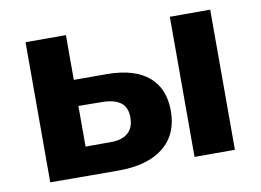

<svg xmlns="http://www.w3.org/2000/svg" viewBox="-63 -632 986 726"><g transform="rotate(-10 429.5 -268.5)"><path d="M571 -187Q571 -97 510 -48Q449 1 337 1L75 0V-538H230V-366H358Q463 -365 517 -319Q571 -273 571 -187ZM629 -538H784V0H629ZM416 -189Q416 -228 392.5 -246Q369 -264 323 -265L230 -266V-110H323Q368 -109 392 -129Q416 -149 416 -189Z"/></g></svg>

Font: mBank
Style: Bold
Weight: 700
Designer: Julieta Ulanovsky
Foundry: Julieta Ulanovsky
Version: Version 7.200